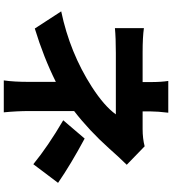

<svg xmlns="http://www.w3.org/2000/svg" viewBox="34 -900 931 1040"><g transform="rotate(90 500.0 -380.5)"><path d="M582 -72Q582 -7 589 65H416Q424 11 424 -72V-217Q292 -151 135 -103L42 -246Q266 -293 451 -412Q555 -479 600 -542H268Q186 -542 133 -537V-694Q181 -687 265 -687H425V-731Q425 -787 419 -826H591Q584 -768 584 -731V-687H679Q731 -687 773 -698L873 -601Q827 -554 784 -505Q687 -397 582 -316ZM731 -373Q869 -299 971 -229L870 -95Q772 -175 632 -257Z"/></g></svg>

Font: KaiGen Gothic KR Heavy
Style: Heavy
Weight: 900
Designer: Ryoko NISHIZUKA  (kana & ideographs); Paul D. Hunt (Latin, Greek & Cyrillic); Wenlong ZHANG  (bopomofo); Sandoll Communi
Foundry: Adobe Systems Incorporated
Version: Version 1.002 March 28, 2018